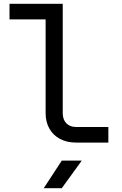

<svg xmlns="http://www.w3.org/2000/svg" viewBox="-20 -750 640 1010"><path d="M380 0Q332 0 296 -19Q260 -38 240 -73Q220 -108 220 -155V-648H30V-730H310V-155Q310 -121 329 -101.5Q348 -82 380 -82H550V0ZM210 240 305 95H410L305 240Z"/></svg>

Font: JetBrains Mono
Style: Regular
Weight: 400
Monospace: yes
Designer: Philipp Nurullin, Konstantin Bulenkov
Foundry: JetBrains
Version: Version 2.305